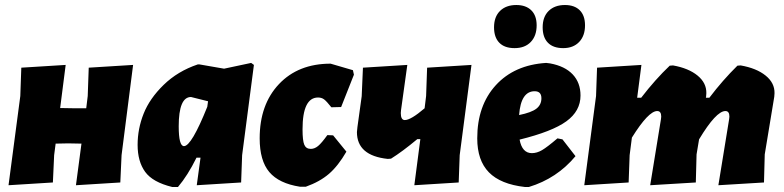

<svg xmlns="http://www.w3.org/2000/svg" viewBox="-20 -735 3126 766"><path d="M242 -476 220 -304 279 -303H324L330 -352L334 -465L511 -476L465 -116L460 -7L283 4L305 -162L252 -163L202 -162L196 -116L191 -7L14 4L61 -352L65 -465Z M769 -478H776L874 -461L982 -484L993 -476L946 -116L942 -7L765 4L780 -106H764Q729 -35 690 11H667Q589 -8 559 -49.5Q529 -91 529 -157Q529 -221 553 -281.5Q577 -342 633 -396.5Q689 -451 769 -478ZM693 -231Q693 -152 714 -152Q744 -152 807 -309L810 -331L742 -348Q693 -348 693 -231Z M1299 -481 1388 -455 1392 -437 1341 -308 1302 -307Q1283 -331 1273 -338.5Q1263 -346 1249 -346Q1187 -346 1187 -219Q1187 -174 1194 -157.5Q1201 -141 1220 -141Q1235 -141 1249 -152.5Q1263 -164 1286 -196L1309 -195L1362 -130Q1329 -73 1292.5 -41.5Q1256 -10 1200 10H1177Q1093 -3 1054.5 -48.5Q1016 -94 1016 -183Q1016 -318 1093 -399.5Q1170 -481 1299 -481Z M1605 -476 1580 -296 1579 -284Q1579 -256 1595 -256Q1619 -256 1674 -303L1680 -352L1684 -465L1861 -476L1814 -116L1810 -7L1633 4L1657 -180H1645Q1585 -130 1540 -102L1527 -101Q1404 -114 1404 -208L1406 -228L1423 -351L1428 -465Z M2040 -715Q2078 -715 2099.5 -694Q2121 -673 2121 -634Q2121 -592 2097.5 -567.5Q2074 -543 2033 -543Q1993 -543 1972 -564.5Q1951 -586 1951 -626Q1951 -668 1975 -691.5Q1999 -715 2040 -715ZM2234 -715Q2272 -715 2293 -694Q2314 -673 2314 -634Q2314 -592 2290.5 -567.5Q2267 -543 2227 -543Q2187 -543 2166 -564.5Q2145 -586 2145 -626Q2145 -668 2169 -691.5Q2193 -715 2234 -715ZM2276 -112Q2202 -23 2090 11H2074Q1977 0 1930.5 -47.5Q1884 -95 1884 -183Q1884 -314 1958 -395Q2032 -476 2159 -484L2175 -482Q2234 -471 2265 -438Q2296 -405 2296 -354Q2296 -292 2239.5 -251Q2183 -210 2053 -178Q2063 -124 2102 -124Q2122 -124 2142.5 -136Q2163 -148 2204 -183L2224 -179ZM2113 -371Q2058 -371 2051 -276Q2100 -286 2120 -301.5Q2140 -317 2140 -343Q2140 -371 2113 -371Z M2539 -476 2522 -345H2538Q2595 -419 2652 -473L2665 -474Q2727 -463 2763 -433.5Q2799 -404 2798 -363L2797 -349L2796 -345H2810Q2863 -415 2922 -473L2935 -474Q2998 -463 3034.5 -433.5Q3071 -404 3070 -363L3069 -349L3031 -119L3028 -7L2846 4L2889 -260L2890 -270Q2890 -292 2874 -292Q2837 -292 2769 -179L2759 -119L2756 -7L2574 4L2617 -260L2618 -270Q2618 -292 2602 -292Q2567 -292 2501 -186L2492 -116L2488 -7L2311 4L2358 -352L2362 -465Z"/></svg>

Font: Alegreya Sans SC Black
Style: Italic
Weight: 900
Italic angle: -7°
Designer: Juan Pablo del Peral
Foundry: Huerta Tipografica
Version: Version 2.007